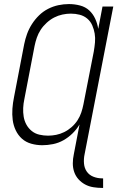

<svg xmlns="http://www.w3.org/2000/svg" viewBox="-20 -702 590 944"><path d="M483 222Q461 222 439 218.5Q417 215 398.5 205Q380 195 366 179.5Q352 164 345 144Q338 124 338 101.5Q338 79 343 56L371 -90Q357 -66 336.5 -46Q316 -26 292 -12.5Q268 1 241 6.5Q214 12 188 12Q160 12 133.5 4.5Q107 -3 88 -20Q69 -37 57.5 -61Q46 -85 42.5 -112Q39 -139 41 -167.5Q43 -196 49 -225L99 -485Q104 -510 113 -535Q122 -560 137 -583.5Q152 -607 172 -626.5Q192 -646 216.5 -658.5Q241 -671 267 -676.5Q293 -682 319 -682Q347 -682 373.5 -675Q400 -668 418.5 -651Q437 -634 448 -610Q459 -586 463 -560L484 -670H537L396 56Q391 79 393 102Q395 125 407 142Q419 159 439.5 167Q460 175 483 175H487V222ZM216 -35Q236 -35 256 -39Q276 -43 295.5 -52.5Q315 -62 332 -77Q349 -92 361 -110.5Q373 -129 379.5 -148.5Q386 -168 390 -188L441 -448Q445 -471 447 -493.5Q449 -516 445.5 -537Q442 -558 433.5 -577.5Q425 -597 409 -610.5Q393 -624 372 -629.5Q351 -635 328 -635Q308 -635 287 -630.5Q266 -626 246.5 -616Q227 -606 209.5 -590Q192 -574 180 -555.5Q168 -537 161 -516.5Q154 -496 150 -476L100 -216Q95 -193 94 -171Q93 -149 96.5 -128Q100 -107 110 -89Q120 -71 136 -58Q152 -45 173 -40Q194 -35 216 -35Z"/></svg>

Font: Lode Dark Term
Style: Italic
Weight: 400
Italic angle: -11°
Monospace: yes
Designer: Belleve Invis
Foundry: Belleve Invis
Version: Version 29.2.0